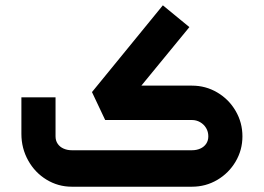

<svg xmlns="http://www.w3.org/2000/svg" viewBox="-20 -706 997 726"><path d="M896.7 -190.5Q896.7 -242.4 871 -286.5Q845.3 -330.7 801.5 -356.4Q757.8 -382.2 705.9 -382.2H514.5L696.1 -603.5L595.8 -685.9L327.8 -357.8L377.7 -252.2H705.9Q722.5 -252.2 736.8 -244Q751.1 -235.7 759.4 -221.8Q767.7 -207.9 767.7 -190.5Q767.7 -174.2 759.6 -162.4Q751.5 -150.5 737.4 -144.2Q723.3 -137.9 705.9 -137.9H251.4Q234.4 -137.9 220.3 -144.2Q206.1 -150.5 198.1 -162.4Q190 -174.2 190 -190.5V-337.9H60.9V-199.6Q60.9 -145.3 86.5 -99.4Q112 -53.4 155.9 -26.7Q199.8 0 251.4 0H705.9Q757.8 0 801.5 -25.7Q845.3 -51.5 871 -95.2Q896.7 -138.9 896.7 -190.5Z"/></svg>

Font: Arad-FD-VF Thin
Style: Regular
Weight: 100
Designer: Mohammad Darvishi
Version: Version 1.010;September 21, 2024;FontCreator 15.0.0.2992 64-